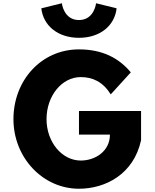

<svg xmlns="http://www.w3.org/2000/svg" viewBox="-20 -1143 948 1178"><path d="M845.5 -462H464.5V-317H654.5C654.5 -216 565.5 -158 475.5 -158C359.5 -158 265.5 -272 265.5 -412C265.5 -555 359.5 -670 475.5 -670C548.5 -670 611.5 -641 659.5 -564L782.5 -699C710.5 -786 609.5 -840 464.5 -840C232.5 -840 62.5 -649 62.5 -412C62.5 -176 242.5 15 464.5 15C626.5 15 800.5 -74 845.5 -283ZM569.5 -1123C569.5 -1123 558.5 -1020 464.5 -1020C370.5 -1020 359.5 -1123 359.5 -1123L233.5 -1092C245.5 -985 335.5 -911 464.5 -911C593.5 -911 683.5 -985 695.5 -1092Z"/></svg>

Font: Sztylet
Style: Bd
Weight: 700
Foundry: Cannot Into Space Fonts, PlusOne Fonts
Version: Version 0.12